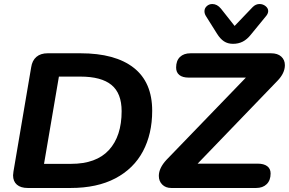

<svg xmlns="http://www.w3.org/2000/svg" viewBox="-20 -935 1437 955"><path d="M45 -63Q45 -68 47 -82L135 -600Q140 -634 161 -652Q182 -670 217 -670H380Q553 -670 645 -598Q737 -526 737 -384Q737 -269 691 -182.5Q645 -96 554 -48Q463 0 331 0H118Q83 0 64 -16.5Q45 -33 45 -63ZM585 -382Q585 -471 534.5 -512.5Q484 -554 380 -554H273L199 -120H333Q459 -120 522 -189Q585 -258 585 -382ZM770 -60Q770 -99 808 -140L1203 -549H919Q888 -549 872 -562Q856 -575 856 -599Q856 -633 875 -651.5Q894 -670 928 -670H1328Q1361 -670 1379 -653.5Q1397 -637 1397 -611Q1397 -571 1360 -533L963 -121H1262Q1292 -121 1309 -108.5Q1326 -96 1326 -72Q1326 -38 1306.5 -19Q1287 0 1254 0H832Q804 0 787 -17Q770 -34 770 -60ZM1059 -768 1005 -854Q997 -866 997 -879Q997 -894 1008.5 -904.5Q1020 -915 1036 -915Q1060 -915 1079 -892L1147 -806L1237 -900Q1252 -915 1271 -915Q1288 -915 1301 -904.5Q1314 -894 1314 -880Q1314 -869 1305 -857L1228 -763Q1209 -739 1187.5 -728Q1166 -717 1139 -717Q1113 -717 1094 -729.5Q1075 -742 1059 -768Z"/></svg>

Font: SN Pro Bold
Style: Bold Italic
Weight: 700
Italic angle: -9°
Designer: Tobias Whetton
Foundry: Supernotes
Version: Version 1.003